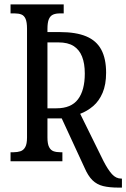

<svg xmlns="http://www.w3.org/2000/svg" viewBox="-20 -734 575 874"><path d="M520 120Q478 120 449.5 113Q421 106 401 86.5Q381 67 365 30L261 -195H196V-108Q196 -79 203.5 -64.5Q211 -50 224 -45.5Q237 -41 255 -41H264V0H28V-41H42Q59 -41 73 -45.5Q87 -50 95 -64.5Q103 -79 103 -108V-603Q103 -633 96.5 -648Q90 -663 77.5 -668Q65 -673 47 -673H28V-714H270V-673H253Q234 -673 221.5 -667.5Q209 -662 202.5 -647Q196 -632 196 -602V-588H252Q326 -588 372.5 -568.5Q419 -549 441 -508Q463 -467 463 -403Q463 -349 447 -311.5Q431 -274 404 -251Q377 -228 345 -216L451 -1Q471 38 489.5 58.5Q508 79 532 79H535V120ZM237 -241Q304 -241 335 -282Q366 -323 366 -399Q366 -445 353.5 -476.5Q341 -508 315 -524.5Q289 -541 246 -541H196V-241Z"/></svg>

Font: Noto Serif ExtraCondensed
Style: Regular
Weight: 400
Width: 2
Designer: Monotype Design Team
Foundry: Monotype Imaging Inc.
Version: Version 2.013